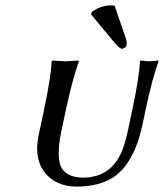

<svg xmlns="http://www.w3.org/2000/svg" viewBox="-20 -690 615 720"><path d="M526.4 -279.8 514.6 -224.1Q482.4 -73.2 401.4 -22.9Q347.2 9.8 267.1 9.8Q195.3 9.8 152.3 -37.6Q106 -90.8 124.5 -181.2L145.5 -279.8Q170.9 -400.4 173.8 -460L175.3 -462.9Q177.2 -462.9 224.6 -460L274.4 -462.9L275.9 -460Q252.4 -395.5 227.5 -279.8L210.9 -202.1Q187 -89.8 215.8 -52.7Q239.3 -24.4 291 -23.9Q399.9 -23.9 440.4 -131.3Q451.2 -160.6 461.9 -210.9L476.6 -279.8Q502 -400.4 504.9 -460L506.3 -462.9Q507.3 -462.9 540 -460L573.2 -462.9L574.7 -460Q550.8 -395.5 526.4 -279.8ZM410.2 -668 453.1 -542Q456.5 -529.3 454.1 -518.1Q449.2 -509.3 437 -506.8Q427.7 -508.8 412.1 -526.9L321.3 -636.2L325.7 -647Q361.3 -669.9 395.5 -669.9Q402.8 -669.9 410.2 -668Z"/></svg>

Font: Linux Biolinum Capitals O
Style: Italic Samll Caps
Weight: 400
Italic angle: -12°
Designer: Philipp H. Poll
Foundry: Philipp H. Poll
Version: Version 0.6.2